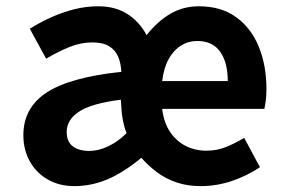

<svg xmlns="http://www.w3.org/2000/svg" viewBox="-20 -594 931 627"><path d="M223.1 13.8Q173.5 13.8 135.9 -7.9Q98.3 -29.5 77.3 -67.2Q56.3 -105 56.3 -152.4Q56.3 -242.2 132.6 -292Q209 -341.8 376.3 -359.4Q375 -386.8 365.9 -408.6Q356.8 -430.4 336.6 -442.9Q316.4 -455.5 281.7 -455.5Q243.9 -455.5 206.9 -440.5Q170 -425.6 130.7 -402.4L77.4 -500.1Q110 -520.7 146.3 -537.1Q182.6 -553.4 221.4 -563.5Q260.3 -573.5 300.8 -573.5Q356.7 -573.5 396.4 -548Q436 -522.5 458.7 -479.2Q494 -524.1 536.1 -548.8Q578.1 -573.5 629.3 -573.5Q702 -573.5 751 -538.1Q800 -502.7 825 -441.6Q850.1 -380.5 850.1 -303.2Q850.1 -282.8 848 -266.1Q846 -249.4 843.2 -238.4H509.6Q514.9 -194.3 534.9 -164Q554.9 -133.7 585.8 -117.8Q616.6 -101.9 654.5 -101.9Q688.6 -101.9 717.8 -113.7Q747 -125.6 777.5 -143.7L828.9 -47.9Q786.9 -19.8 737.1 -3Q687.3 13.8 635.3 13.8Q592.8 13.8 557.3 2Q521.8 -9.9 493.2 -31.2Q464.5 -52.5 441.6 -78.7Q382.8 -30.1 330.3 -8.1Q277.8 13.8 223.1 13.8ZM271.3 -101.1Q302.1 -101.1 334.3 -116.6Q366.6 -132.2 393.3 -159.4Q386 -177.2 381.6 -199.6Q377.1 -222 376.3 -243.6L374.8 -268.4Q278.9 -256.4 238.3 -229.5Q197.8 -202.7 197.8 -163.8Q197.8 -130.8 218 -116Q238.2 -101.1 271.3 -101.1ZM509.6 -329.2H723.8Q723.8 -389.6 699.1 -424.9Q674.5 -460.2 623.9 -460.2Q595.3 -460.2 571.1 -445.2Q546.9 -430.2 530.9 -401.2Q514.8 -372.2 509.6 -329.2Z"/></svg>

Font: Shanggu Sans SC VF
Style: Regular
Weight: 250
Designer: GuiWonder
Version: Version 1.021